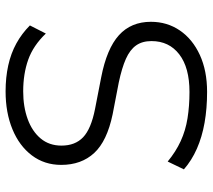

<svg xmlns="http://www.w3.org/2000/svg" viewBox="-57 -696 761 687"><g transform="rotate(-90 323.5 -352.5)"><path d="M338 8Q279 8 228 -1Q177 -10 135 -28.5Q93 -47 61 -75L89 -133Q124 -104 162 -86.5Q200 -69 244 -62Q288 -55 338 -55Q425 -55 472.5 -91.5Q520 -128 520 -191Q520 -224 504.5 -246Q489 -268 456.5 -282.5Q424 -297 372 -308L258 -330Q162 -350 119.5 -396Q77 -442 77 -514Q77 -574 111 -619Q145 -664 204.5 -688.5Q264 -713 340 -713Q390 -713 433 -703.5Q476 -694 511.5 -674.5Q547 -655 576 -626L547 -569Q504 -614 453.5 -632Q403 -650 340 -650Q285 -650 241 -634Q197 -618 171.5 -587.5Q146 -557 146 -513Q146 -464 176 -435.5Q206 -407 277 -393L390 -371Q493 -351 541 -307.5Q589 -264 589 -193Q589 -135 558 -89.5Q527 -44 470.5 -18Q414 8 338 8Z"/></g></svg>

Font: Nunito Sans 8pt Light
Style: Regular
Weight: 300
Version: Version 3.101;gftools[0.9.27]